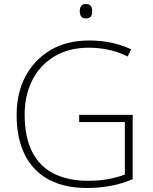

<svg xmlns="http://www.w3.org/2000/svg" viewBox="-20 -928 762 958"><path d="M375 -355H642V-34Q592 -12 534 -1Q476 10 414 10Q300 10 221.5 -33Q143 -76 103 -157.5Q63 -239 63 -355Q63 -463 106.5 -546Q150 -629 231 -677.5Q312 -726 425 -726Q483 -726 535 -715Q587 -704 634 -682L617 -646Q569 -670 520.5 -680Q472 -690 424 -690Q324 -690 252 -647Q180 -604 141.5 -528.5Q103 -453 103 -356Q103 -243 141 -169.5Q179 -96 250 -61Q321 -26 420 -26Q476 -26 521 -34.5Q566 -43 603 -57V-319H375ZM408 -908Q427 -908 433.5 -898Q440 -888 440 -872Q440 -856 433.5 -846Q427 -836 408 -836Q392 -836 385 -846Q378 -856 378 -872Q378 -888 385 -898Q392 -908 408 -908Z"/></svg>

Font: Noto Sans Khmer ExtraLight
Style: Regular
Weight: 250
Version: Version 2.003